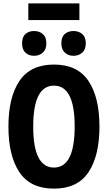

<svg xmlns="http://www.w3.org/2000/svg" viewBox="-20 -1109 640 1139"><path d="M451 -990V-1089H148V-990ZM255 -852Q255 -889 234 -907Q213 -925 182 -925Q151 -925 131 -907.5Q111 -890 111 -852Q111 -815 131 -796.5Q151 -778 182 -778Q213 -778 234 -797Q255 -816 255 -852ZM489 -852Q489 -889 468 -907Q447 -925 416 -925Q385 -925 364.5 -907.5Q344 -890 344 -852Q344 -816 364.5 -797Q385 -778 416 -778Q447 -778 468 -797Q489 -816 489 -852ZM570 -358Q570 -531 505 -628.5Q440 -726 300 -726Q161 -726 95.5 -629Q30 -532 30 -358Q30 -185 95 -87.5Q160 10 300 10Q440 10 505 -87.5Q570 -185 570 -358ZM177 -358Q177 -601 300 -601Q423 -601 423 -359Q423 -115 300 -115Q177 -115 177 -358Z"/></svg>

Font: Noto Sans Mono UI
Style: Bold
Weight: 700
Designer: Monotype Design team
Foundry: Monotype Imaging Inc.
Version: 1.000